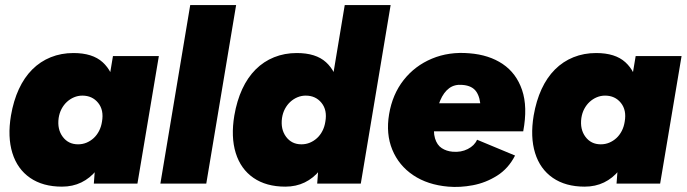

<svg xmlns="http://www.w3.org/2000/svg" viewBox="-20 -720 2696 753"><path d="M348 0 355 -93 423 -500H603L519 0ZM223 12Q148 12 98 -22.5Q48 -57 28.5 -120Q9 -183 23 -267Q33 -325 54 -370.5Q75 -416 106.5 -447.5Q138 -479 179 -495.5Q220 -512 268 -512Q343 -512 382.5 -476Q422 -440 432.5 -377.5Q443 -315 429 -233Q419 -175 401.5 -129.5Q384 -84 358.5 -52.5Q333 -21 299 -4.5Q265 12 223 12ZM286 -154Q304 -154 319.5 -160.5Q335 -167 347.5 -178.5Q360 -190 368.5 -206.5Q377 -223 380 -243Q388 -288 365 -316.5Q342 -345 303 -345Q286 -345 270.5 -338.5Q255 -332 242.5 -320.5Q230 -309 221.5 -293Q213 -277 210 -257Q204 -213 226 -183.5Q248 -154 286 -154Z M609 0 726 -700H906L789 0Z M1224 0 1231 -93 1332 -700H1512L1395 0ZM1099 12Q1024 12 974 -22.5Q924 -57 904.5 -120Q885 -183 899 -267Q909 -325 930 -370.5Q951 -416 982.5 -447.5Q1014 -479 1055 -495.5Q1096 -512 1144 -512Q1219 -512 1258.5 -476Q1298 -440 1308.5 -377.5Q1319 -315 1305 -233Q1295 -175 1277.5 -129.5Q1260 -84 1234.5 -52.5Q1209 -21 1175 -4.5Q1141 12 1099 12ZM1162 -154Q1180 -154 1195.5 -160.5Q1211 -167 1223.5 -178.5Q1236 -190 1244.5 -206.5Q1253 -223 1256 -243Q1264 -288 1241 -316.5Q1218 -345 1179 -345Q1162 -345 1146.5 -338.5Q1131 -332 1118.5 -320.5Q1106 -309 1097.5 -293Q1089 -277 1086 -257Q1080 -213 1102 -183.5Q1124 -154 1162 -154Z M1738 12Q1657 5 1600.5 -33Q1544 -71 1518.5 -133Q1493 -195 1506 -272Q1519 -350 1563 -406Q1607 -462 1674 -490Q1741 -518 1821 -511Q1898 -505 1951.5 -469Q2005 -433 2027.5 -367Q2050 -301 2032 -205H1856Q1865 -258 1864.5 -297.5Q1864 -337 1848 -360.5Q1832 -384 1794 -387Q1763 -390 1741.5 -374Q1720 -358 1706.5 -326Q1693 -294 1685 -248Q1678 -204 1686 -177.5Q1694 -151 1712.5 -139Q1731 -127 1755 -125Q1788 -122 1814.5 -135.5Q1841 -149 1851 -172L2000 -110Q1974 -59 1929.5 -31Q1885 -3 1834.5 6.5Q1784 16 1738 12ZM1617 -205 1618 -315H1956V-205Z M2398 0 2405 -93 2473 -500H2653L2569 0ZM2273 12Q2198 12 2148 -22.5Q2098 -57 2078.5 -120Q2059 -183 2073 -267Q2083 -325 2104 -370.5Q2125 -416 2156.5 -447.5Q2188 -479 2229 -495.5Q2270 -512 2318 -512Q2393 -512 2432.5 -476Q2472 -440 2482.5 -377.5Q2493 -315 2479 -233Q2469 -175 2451.5 -129.5Q2434 -84 2408.5 -52.5Q2383 -21 2349 -4.5Q2315 12 2273 12ZM2336 -154Q2354 -154 2369.5 -160.5Q2385 -167 2397.5 -178.5Q2410 -190 2418.5 -206.5Q2427 -223 2430 -243Q2438 -288 2415 -316.5Q2392 -345 2353 -345Q2336 -345 2320.5 -338.5Q2305 -332 2292.5 -320.5Q2280 -309 2271.5 -293Q2263 -277 2260 -257Q2254 -213 2276 -183.5Q2298 -154 2336 -154Z"/></svg>

Font: Figtree Light Black
Style: Italic
Weight: 900
Italic angle: -9.5°
Version: Version 2.000